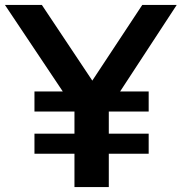

<svg xmlns="http://www.w3.org/2000/svg" viewBox="-35 -760 738 780"><path d="M105 -135.5V-217H267.5V-307H105V-388.5H220L-15 -740H135L340 -432.5L543 -740H683L453 -388.5H569V-307H407V-217H569V-135.5H407V0H267.5V-135.5Z"/></svg>

Font: Encode Sans SmExp SmBold
Style: Regular
Weight: 600
Width: 6
Designer: Multiple Designers
Foundry: Impallari Type
Version: Version 3.002; ttfautohint (v1.8.3) -l 8 -r 50 -G 200 -x 14 